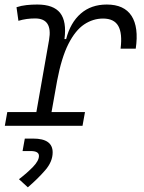

<svg xmlns="http://www.w3.org/2000/svg" viewBox="-20 -547 626 835"><path d="M1 0 11.7 -59.6H138.2L193.4 -373.5Q209.5 -466.8 132.8 -466.8Q114.3 -466.8 96.2 -464.4Q78.1 -461.9 60.1 -456.5L51.8 -515.6Q72.8 -522.5 95.5 -524.9Q118.2 -527.3 142.1 -527.3Q212.9 -527.3 241.7 -490.5Q270.5 -453.6 260.3 -377H267.6Q286.1 -448.7 331.3 -488Q376.5 -527.3 444.3 -527.3Q520 -527.3 552 -478Q584 -428.7 570.3 -335.4H504.4Q512.7 -401.9 494.4 -434.1Q476.1 -466.3 428.2 -466.3Q384.3 -466.3 345.9 -440.7Q307.6 -415 277.6 -356Q247.6 -296.9 228.5 -196.3L204.1 -59.6H349.6L338.9 0ZM101.1 267.6 62.5 232.4Q98.1 205.1 123.8 178.5Q149.4 151.9 149.4 130.9Q149.4 109.9 113.3 109.9H78.1L87.9 55.7H124.5Q209 55.7 209 115.7Q209 155.8 176.8 193.1Q144.5 230.5 101.1 267.6Z"/></svg>

Font: Cascadia Code PL Light
Style: Italic
Weight: 300
Italic angle: -10°
Monospace: yes
Designer: Aaron Bell
Foundry: Saja Typeworks
Version: Version 2404.023; ttfautohint (v1.8.4)